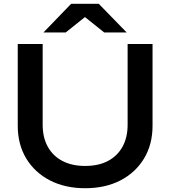

<svg xmlns="http://www.w3.org/2000/svg" viewBox="-20 -983 902 1017"><path d="M206 -322Q206 -255 233 -206Q260 -157 310.5 -130.5Q361 -104 431 -104Q502 -104 552 -130.5Q602 -157 629 -206Q656 -255 656 -322V-750H788V-317Q788 -218 743 -143.5Q698 -69 618 -27.5Q538 14 431 14Q325 14 244.5 -27.5Q164 -69 119 -143.5Q74 -218 74 -317V-750H206ZM357 -963H503L651 -811H532L402 -915H458L328 -811H210Z"/></svg>

Font: Unbounded
Style: Regular
Weight: 400
Designer: Luke Prowse, Jean-Baptiste Morizot, Fátima Lázaro, Florian Runge
Foundry: NaN
Version: Version 1.701;gftools[0.9.28.dev5+ged2979d]